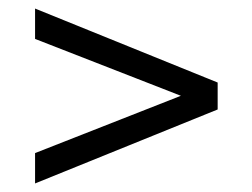

<svg xmlns="http://www.w3.org/2000/svg" viewBox="-20 -566 590 449"><path d="M62 -208 403 -342 62 -475V-546L489 -373V-310L62 -137Z"/></svg>

Font: Montagu Slab
Style: Bold
Weight: 700
Designer: Florian Karsten
Foundry: Florian Karsten
Version: Version 1.000